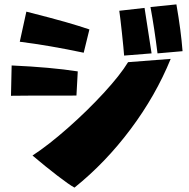

<svg xmlns="http://www.w3.org/2000/svg" viewBox="-20 -800 861 874"><path d="M665 -768 783 -780Q804 -660 811 -567L697 -557Q683 -670 665 -768ZM523 -751 638 -764 670 -557 545 -547Q543 -576 535 -650.5Q527 -725 523 -751ZM70 -610 100 -747Q218 -717 279 -699.5Q340 -682 387 -666L361 -560Q205 -593 70 -610ZM128 -92Q200 -139 288.5 -217Q377 -295 452 -376.5Q527 -458 563 -517L757 -532Q689 -365 574.5 -212Q460 -59 319 54Q295 41 241 -0.5Q187 -42 128 -92ZM334 -475 328 -365Q58 -365 30 -364L33 -502Q211 -494 334 -475Z"/></svg>

Font: Otomanopee
Style: Regular
Weight: 400
Designer: Das Ende der Wildnis
Foundry: Gutenberg Labo
Version: Version 3.000